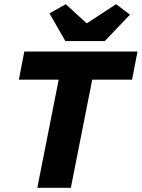

<svg xmlns="http://www.w3.org/2000/svg" viewBox="-20 -896 676 916"><path d="M158 0 260 -516H70L96 -650H636L610 -516H420L318 0ZM292 -700 216 -832 294 -876 392 -786H396L534 -876L600 -826L480 -700Z"/></svg>

Font: Source Code Pro Black
Style: Italic
Weight: 900
Italic angle: -11°
Monospace: yes
Designer: Paul D. Hunt, Teo Tuominen
Foundry: Adobe Systems Incorporated
Version: Version 1.050;PS 1.000;hotconv 16.6.51;makeotf.lib2.5.65220